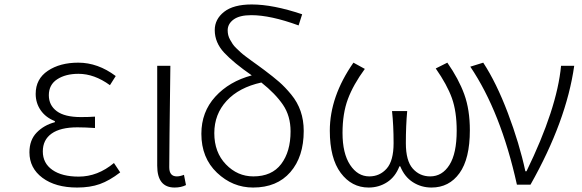

<svg xmlns="http://www.w3.org/2000/svg" viewBox="-20 -828 2608 861"><path d="M326 13Q229 13 170.5 -30.5Q112 -74 112 -145Q112 -200 144.5 -233.5Q177 -267 226 -280V-285Q185 -301 162.5 -333.5Q140 -366 140 -407Q140 -474 194.5 -510.5Q249 -547 331 -547Q419 -547 499 -487L473 -446Q403 -497 332 -497Q274 -497 236.5 -472.5Q199 -448 199 -401Q199 -356 234.5 -329.5Q270 -303 343 -303Q379 -303 406 -305V-254Q359 -257 327 -257Q251 -257 211.5 -229Q172 -201 172 -149Q172 -96 215 -66Q258 -36 333 -36Q418 -36 491 -97L519 -55Q471 -18 427.5 -2.5Q384 13 326 13Z M763 13Q685 13 685 -85V-533H744Q739 -148 739 -78Q739 -37 773 -37Q787 -37 805 -44L814 2Q792 13 763 13Z M1116 -37Q1199 -37 1241 -92.5Q1283 -148 1283 -239Q1283 -308 1249 -358Q1215 -408 1152 -458Q1052 -436 996.5 -376Q941 -316 941 -231Q941 -145 993 -91Q1045 -37 1116 -37ZM1335 -764 1319 -714Q1193 -760 1107 -760Q1054 -760 1027.5 -740.5Q1001 -721 1001 -692Q1001 -681 1003.5 -670.5Q1006 -660 1012 -649.5Q1018 -639 1023.5 -630.5Q1029 -622 1040.5 -611Q1052 -600 1059.5 -593Q1067 -586 1083 -574Q1099 -562 1108 -555.5Q1117 -549 1136.5 -535Q1156 -521 1165 -514Q1205 -484 1231.5 -461Q1258 -438 1286 -404Q1314 -370 1328 -329.5Q1342 -289 1342 -241Q1342 -125 1282 -56Q1222 13 1115 13Q1023 13 953 -53.5Q883 -120 883 -228Q883 -326 945.5 -394.5Q1008 -463 1109 -490Q1028 -546 985.5 -591.5Q943 -637 943 -693Q943 -742 985 -775Q1027 -808 1109 -808Q1204 -808 1335 -764Z M1633 13Q1557 13 1508 -52.5Q1459 -118 1459 -242Q1459 -395 1565 -547L1616 -519Q1564 -448 1540 -383.5Q1516 -319 1516 -232Q1516 -140 1550 -88.5Q1584 -37 1636 -37Q1683 -37 1714 -72Q1745 -107 1745 -186Q1745 -266 1738 -330H1806Q1800 -264 1800 -186Q1800 -107 1831 -72Q1862 -37 1909 -37Q1963 -37 1995.5 -88.5Q2028 -140 2028 -242Q2028 -328 2006.5 -388Q1985 -448 1934 -521L1986 -547Q2037 -474 2062 -405Q2087 -336 2087 -244Q2087 -116 2040.5 -51.5Q1994 13 1915 13Q1869 13 1831.5 -11Q1794 -35 1775 -82H1771Q1753 -35 1716 -11Q1679 13 1633 13Z M2298 0Q2226 -326 2089 -529L2147 -547Q2206 -457 2257.5 -321Q2309 -185 2336 -60H2341Q2478 -341 2496 -533H2555Q2520 -285 2359 0Z"/></svg>

Font: NotoSansHansLight
Style: Regular
Weight: 300
Designer: Ryoko NISHIZUKA  (kana & ideographs); Paul D. Hunt (Latin, Greek & Cyrillic); Wenlong ZHANG  (bopomofo); Sandoll Communi
Foundry: Adobe Systems Incorporated
Version: Version 1.00;December 8, 2021;FontCreator 13.0.0.2675 64-bit